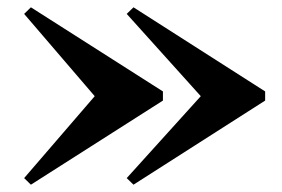

<svg xmlns="http://www.w3.org/2000/svg" viewBox="-20 -650 770 525"><path d="M239 -387 46 -612 64.5 -630 425.5 -400V-375L64.5 -145L46 -163ZM529 -387 326.5 -612 345 -630 705 -400V-375L345 -145L326.5 -163Z"/></svg>

Font: Bodoni* 06pt
Style: Bold
Weight: 700
Version: Version 2.3